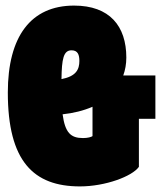

<svg xmlns="http://www.w3.org/2000/svg" viewBox="-20 -655 577 687"><path d="M477 -58V-230H536V-385H421C428 -404 432 -426 432 -449C432 -562 372 -635 245 -635C90 -635 8 -524 8 -324C8 -78 100 12 266 12C357 12 453 -24 477 -58ZM236 -475C259 -475 264 -458 264 -437C264 -406 252 -382 200 -372C201 -444 207 -475 236 -475ZM311 -168C307 -165 295 -161 277 -161C233 -161 213 -180 204 -246C242 -250 279 -259 311 -273Z"/></svg>

Font: Blinker Headline
Style: Regular
Weight: 900
Width: 4
Designer: Juergen Huber
Foundry: supertype
Version: Version 1.015;PS 1.15;hotconv 1.0.88;makeotf.lib2.5.647800